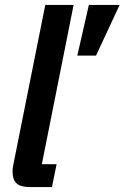

<svg xmlns="http://www.w3.org/2000/svg" viewBox="-20 -760 506 780"><path d="M101 0Q64 0 47.5 -15Q31 -30 31 -64Q31 -71 32 -79Q33 -87 35 -95L164 -740H279L150 -93H210L191 0ZM370 -534H294L341 -740H466Z"/></svg>

Font: IBM Plex Sans Cond SmBld
Style: Italic
Weight: 600
Width: 3
Italic angle: -11°
Designer: Mike Abbink, Paul van der Laan, Pieter van Rosmalen
Foundry: Bold Monday
Version: Version 1.3